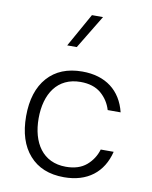

<svg xmlns="http://www.w3.org/2000/svg" viewBox="-87 -837 720 908"><g transform="rotate(10 273.5 -383.0)"><path d="M189.9 -611.3H235.8L333.5 -772.5H280.3ZM282.7 -502C210.9 -502 155.8 -479.5 116.2 -435.1C76.7 -390.6 56.6 -328.1 56.6 -248.5C56.6 -168.9 76.7 -106.4 116.2 -62C155.8 -17.1 210.9 5.4 282.7 5.4C394.5 5.4 468.8 -52.2 493.7 -153.8H431.6C422.4 -123 405.8 -97.2 381.3 -76.2C356.4 -55.2 323.7 -44.9 282.7 -44.9C171.4 -44.9 116.7 -131.8 116.7 -248.5C116.7 -366.2 171.9 -452.1 282.7 -452.1C323.7 -452.1 356.4 -441.9 381.3 -420.9C405.8 -399.9 422.4 -374 431.6 -343.3H493.7C468.8 -444.8 394.5 -502 282.7 -502Z"/></g></svg>

Font: Estedad Light
Style: Regular
Weight: 300
Designer: Amin Abedi
Version: Version 7.3